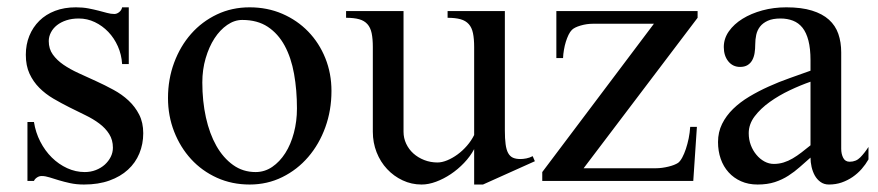

<svg xmlns="http://www.w3.org/2000/svg" viewBox="-20 -489 2373 519"><path d="M54.2 -159.2H71.8Q76.2 -130.9 88.9 -106.2Q101.6 -81.5 120.1 -63.2Q138.7 -44.9 161.6 -34.4Q184.6 -23.9 209 -23.9Q225.1 -23.9 239 -29.3Q252.9 -34.7 263.2 -43.9Q273.4 -53.2 279.3 -64.9Q285.2 -76.7 285.2 -89.8Q285.2 -110.8 275.1 -126.7Q265.1 -142.6 248.5 -155Q231.9 -167.5 210.7 -177.7Q189.5 -188 167.5 -199Q145.5 -210 124.3 -222.4Q103 -234.9 86.4 -251.5Q69.8 -268.1 59.8 -289.8Q49.8 -311.5 49.8 -340.8Q49.8 -368.7 59.3 -392.1Q68.8 -415.5 86.4 -432.9Q104 -450.2 128.9 -459.7Q153.8 -469.2 185.1 -469.2Q203.6 -469.2 218.8 -466.3Q233.9 -463.4 246.3 -460.2Q258.8 -457 269.3 -454.1Q279.8 -451.2 289.1 -451.2Q295.9 -451.2 302.2 -456.3Q308.6 -461.4 310.1 -469.2H328.1V-315.9H310.1Q308.6 -341.3 298.6 -363.8Q288.6 -386.2 272.7 -402.8Q256.8 -419.4 236.3 -429.2Q215.8 -439 192.9 -439Q174.3 -439 159.4 -434.1Q144.5 -429.2 134 -420.9Q123.5 -412.6 117.7 -401.4Q111.8 -390.1 111.8 -377.9Q111.8 -356.9 122.8 -341.6Q133.8 -326.2 151.6 -314Q169.4 -301.8 192.4 -291.3Q215.3 -280.8 239.5 -269.8Q263.7 -258.8 286.6 -246.3Q309.6 -233.9 327.4 -217.3Q345.2 -200.7 356.2 -179.2Q367.2 -157.7 367.2 -128.9Q367.2 -99.6 356.7 -74.2Q346.2 -48.8 325.9 -30.3Q305.7 -11.7 275.9 -1Q246.1 9.8 207 9.8Q186.5 9.8 169.7 6.1Q152.8 2.4 139.2 -1.7Q125.5 -5.9 114 -9.5Q102.5 -13.2 92.8 -13.2Q85.9 -13.2 80.1 -9.3Q74.2 -5.4 71.8 0H54.2Z M654.8 9.8Q606.9 9.8 566.4 -8.5Q525.9 -26.9 496.6 -58.8Q467.3 -90.8 450.7 -133.3Q434.1 -175.8 434.1 -224.1Q434.1 -274.9 450.7 -319.6Q467.3 -364.3 496.6 -397.5Q525.9 -430.7 566.4 -450Q606.9 -469.2 654.8 -469.2Q702.6 -469.2 743.2 -451.7Q783.7 -434.1 813.2 -403.6Q842.8 -373 859.4 -331.8Q876 -290.5 876 -243.2Q876 -190.9 859.4 -145Q842.8 -99.1 813.2 -64.7Q783.7 -30.3 743.2 -10.3Q702.6 9.8 654.8 9.8ZM670.9 -23.9Q695.3 -23.9 715.8 -37.8Q736.3 -51.8 751.2 -75.2Q766.1 -98.6 774.4 -129.9Q782.7 -161.1 782.7 -195.8Q782.7 -245.6 774.9 -289.3Q767.1 -333 749.5 -365.5Q731.9 -397.9 703.9 -416.5Q675.8 -435.1 634.8 -435.1Q613.8 -435.1 594.2 -421.6Q574.7 -408.2 559.8 -385.3Q544.9 -362.3 535.9 -331.5Q526.9 -300.8 526.9 -266.1Q526.9 -215.8 536.6 -171.6Q546.4 -127.4 564.9 -94.7Q583.5 -62 610.1 -43Q636.7 -23.9 670.9 -23.9Z M1070.8 -459V-132.8Q1070.8 -115.7 1077.9 -100.6Q1085 -85.4 1097.4 -74.2Q1109.9 -63 1126.7 -56.4Q1143.6 -49.8 1162.6 -49.8Q1174.8 -49.8 1189 -55.7Q1203.1 -61.5 1216.8 -71.5Q1230.5 -81.5 1242.2 -95Q1253.9 -108.4 1261.7 -124V-361.8Q1261.7 -384.3 1258.5 -399.4Q1255.4 -414.6 1247.1 -423.8Q1238.8 -433.1 1224.9 -437Q1210.9 -440.9 1189.9 -440.9V-459H1344.7V-136.2Q1344.7 -114.3 1346.7 -99.4Q1348.6 -84.5 1353.5 -75.4Q1358.4 -66.4 1366.5 -62.7Q1374.5 -59.1 1386.7 -59.1Q1394 -59.1 1402.8 -60.8Q1411.6 -62.5 1419.9 -66.9L1425.8 -53.2L1285.6 9.8H1261.7V-85.9Q1251 -65.9 1234.4 -48.6Q1217.8 -31.2 1198.5 -18.3Q1179.2 -5.4 1158.7 2.2Q1138.2 9.8 1119.6 9.8Q1092.3 9.8 1068.4 -1.5Q1044.4 -12.7 1026.4 -32Q1008.3 -51.3 998 -77.4Q987.8 -103.5 987.8 -132.8V-361.8Q987.8 -384.3 984.6 -399.4Q981.4 -414.6 973.1 -423.8Q964.8 -433.1 950.9 -437Q937 -440.9 915.5 -440.9V-459Z M1445.8 -23.9 1747.6 -424.8H1583Q1565.9 -424.8 1549.3 -419.9Q1532.7 -415 1525.9 -408.2Q1521 -403.3 1516.8 -394.8Q1512.7 -386.2 1509.5 -376Q1506.3 -365.7 1504.4 -354.2Q1502.4 -342.8 1502 -332H1483.9V-459H1865.7V-440.9L1557.6 -34.2H1752.9Q1761.2 -34.2 1770 -35.4Q1778.8 -36.6 1786.9 -38.6Q1794.9 -40.5 1801.8 -43.2Q1808.6 -45.9 1813 -48.8Q1818.8 -53.2 1824.2 -63.2Q1829.6 -73.2 1834 -86.4Q1838.4 -99.6 1841.6 -115Q1844.7 -130.4 1845.7 -146H1863.8L1854 0H1445.8Z M2253.9 -86.9Q2253.9 -72.8 2259.3 -62.3Q2264.6 -51.8 2276.9 -51.8Q2293.9 -51.8 2305.4 -63.5Q2316.9 -75.2 2327.6 -91.8V-58.1Q2319.8 -44.4 2309.1 -32.2Q2298.3 -20 2284.9 -10.7Q2271.5 -1.5 2255.4 4.2Q2239.3 9.8 2220.7 9.8Q2207.5 9.8 2198 2.9Q2188.5 -3.9 2182.6 -14.4Q2176.8 -24.9 2173.8 -37.8Q2170.9 -50.8 2170.9 -63Q2156.2 -50.3 2142.1 -37.6Q2127.9 -24.9 2111.3 -14.2Q2094.7 -3.4 2074.5 3.2Q2054.2 9.8 2027.8 9.8Q2002.9 9.8 1983.2 1Q1963.4 -7.8 1949.5 -23.2Q1935.5 -38.6 1928.2 -59.6Q1920.9 -80.6 1920.9 -105Q1920.9 -131.8 1931.9 -154.1Q1942.9 -176.3 1961.7 -194.6Q1980.5 -212.9 2005.4 -227.8Q2030.3 -242.7 2057.9 -255.1Q2085.4 -267.6 2114.5 -277.8Q2143.6 -288.1 2170.9 -297.9V-326.2Q2170.9 -357.4 2165.3 -379.2Q2159.7 -400.9 2149.2 -414.1Q2138.7 -427.2 2123.5 -433.1Q2108.4 -439 2089.8 -439Q2068.8 -439 2055.4 -432.9Q2042 -426.8 2034.4 -417Q2026.9 -407.2 2024.2 -394.8Q2021.5 -382.3 2021.5 -369.1Q2021.5 -356.9 2019.8 -345.9Q2018.1 -335 2013.4 -326.4Q2008.8 -317.9 2000.7 -313Q1992.7 -308.1 1980.5 -308.1Q1960.9 -308.1 1948.7 -323.2Q1936.5 -338.4 1936.5 -361.8Q1936.5 -384.8 1950.2 -404.3Q1963.9 -423.8 1987.1 -438.2Q2010.3 -452.6 2040.8 -460.9Q2071.3 -469.2 2105.5 -469.2Q2146.5 -469.2 2174.8 -460.4Q2203.1 -451.7 2220.7 -435.8Q2238.3 -419.9 2246.1 -397.5Q2253.9 -375 2253.9 -347.2ZM2170.9 -268.1Q2144 -258.8 2114.7 -244.9Q2085.4 -231 2060.8 -213.4Q2036.1 -195.8 2020 -174.6Q2003.9 -153.3 2003.9 -128.9Q2003.9 -111.8 2009.5 -96.9Q2015.1 -82 2024.7 -70.6Q2034.2 -59.1 2046.4 -52.5Q2058.6 -45.9 2071.8 -45.9Q2085.4 -45.9 2098.1 -49.8Q2110.8 -53.7 2122.8 -60.8Q2134.8 -67.9 2146.5 -76.9Q2158.2 -85.9 2170.9 -96.2Z"/></svg>

Font: Tuladha Jejeg
Style: Regular
Weight: 400
Designer: R.S. Wihananto
Foundry: R.S. Wihananto
Version: Version 1.92